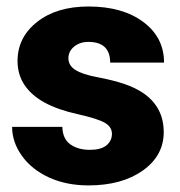

<svg xmlns="http://www.w3.org/2000/svg" viewBox="-20 -558 552 588"><path d="M322.8 -148.4Q322.8 -169.4 300.8 -182.1Q278.8 -194.8 217.3 -208.5Q155.8 -222.2 115.7 -244.4Q75.7 -266.6 54.7 -298.3Q33.7 -330.1 33.7 -371.1Q33.7 -443.8 93.8 -491Q153.8 -538.1 251 -538.1Q355.5 -538.1 418.9 -490.7Q482.4 -443.4 482.4 -366.2H317.4Q317.4 -429.7 250.5 -429.7Q224.6 -429.7 207 -415.3Q189.5 -400.9 189.5 -379.4Q189.5 -357.4 210.9 -343.8Q232.4 -330.1 279.5 -321.3Q326.7 -312.5 362.3 -300.3Q481.4 -259.3 481.4 -153.3Q481.4 -81.1 417.2 -35.6Q353 9.8 251 9.8Q183.1 9.8 129.9 -14.6Q76.7 -39.1 46.9 -81.1Q17.1 -123 17.1 -169.4H170.9Q171.9 -132.8 195.3 -116Q218.8 -99.1 255.4 -99.1Q289.1 -99.1 305.9 -112.8Q322.8 -126.5 322.8 -148.4Z"/></svg>

Font: TypoPRO Roboto
Style: Regular
Weight: 900
Designer: Google
Version: Version 2.136; 2016